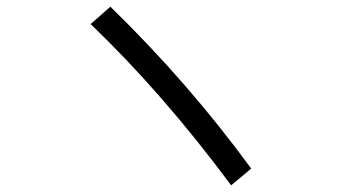

<svg xmlns="http://www.w3.org/2000/svg" viewBox="-20 -669 1040 574"><path d="M671 -115Q466 -391 251 -597L310 -649Q544 -421 731 -165Z"/></svg>

Font: IBM Plex Sans JP
Style: Regular
Weight: 400
Designer: Mike Abbink; Paul van der Laan; Pieter van Rosmalen; Wujin Sim; Yejin Wi; Jinhee Kim; Boomi Park; Yona Kim; Kichan Ma
Foundry: Sandoll Inc.
Version: Version 1.001